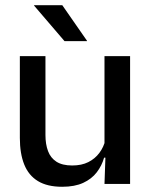

<svg xmlns="http://www.w3.org/2000/svg" viewBox="-20 -704 580 735"><path d="M154 -489V-187Q154 -152 163.8 -125.8Q173.5 -99.5 196 -85Q218.5 -70.5 256.5 -70.5Q292.5 -70.5 318.2 -83.5Q344 -96.5 360.5 -118.8Q377 -141 383.5 -168.5L399.5 -100.5H378.5Q370 -70 350.5 -44.5Q331 -19 298.5 -4Q266 11 218 11Q161 11 125.2 -10.8Q89.5 -32.5 72.8 -74.2Q56 -116 56 -176V-489ZM478 -489V0H380L384 -114.5L380 -120.5V-489ZM218.5 -684 313 -548V-546.5H227L110.5 -682.5V-684Z"/></svg>

Font: Anek Tamil Medium
Style: Regular
Weight: 500
Designer: Aadarsh Rajan (Tamil), Yesha Goshar (Latin)
Foundry: Ek Type
Version: Version 1.003